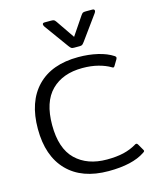

<svg xmlns="http://www.w3.org/2000/svg" viewBox="-138 -1045 951 1155"><g transform="rotate(-15 338.0 -467.0)"><path d="M353 -775 245 -924Q239 -933 239 -939Q239 -949 252 -949H292Q306 -949 311 -946Q316 -943 323 -933L401 -819L478 -933Q485 -943 490 -946Q495 -949 509 -949H549Q563 -949 563 -938Q563 -932 557 -924L449 -775Q440 -763 435 -759.5Q430 -756 418 -756H384Q372 -756 367 -759.5Q362 -763 353 -775ZM47 -340Q47 -509 137 -602Q227 -695 393 -695Q457 -695 513 -682Q569 -669 607 -644Q615 -639 615 -633Q615 -629 612 -623L591 -588Q587 -580 582 -580Q577 -580 572 -584Q542 -602 498 -613.5Q454 -625 400 -625Q277 -625 206.5 -554.5Q136 -484 136 -340Q136 -194 208 -124.5Q280 -55 402 -55Q462 -55 506 -65.5Q550 -76 585 -97Q590 -101 596 -101Q601 -101 605 -94L627 -56Q630 -52 630 -48Q630 -45 627.5 -42.5Q625 -40 620 -37Q542 15 394 15Q228 15 137.5 -78Q47 -171 47 -340Z"/></g></svg>

Font: Mitr Light
Style: Regular
Weight: 300
Designer: Thanarat Vachiruckul
Foundry: Cadson Demak
Version: Version 1.003